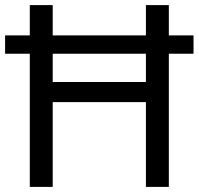

<svg xmlns="http://www.w3.org/2000/svg" viewBox="-20 -734 781 754"><path d="M97 0V-523H0V-595H97V-714H187V-595H553V-714H643V-595H740V-523H643V0H553V-333H187V0ZM187 -412H553V-523H187Z"/></svg>

Font: Noto Sans Batak
Style: Regular
Weight: 400
Designer: Monotype Design Team
Foundry: Monotype Imaging Inc.
Version: Version 2.002; ttfautohint (v1.8.4.7-5d5b)